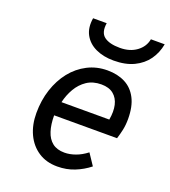

<svg xmlns="http://www.w3.org/2000/svg" viewBox="-137 -842 845 955"><g transform="rotate(20 285.0 -365.0)"><path d="M275.5 12Q217 12 175 -15.8Q133 -43.5 110.2 -92Q87.5 -140.5 87.5 -203Q87.5 -270 106.5 -328Q125.5 -386 160.2 -429.8Q195 -473.5 243 -498.2Q291 -523 348.5 -523Q402 -523 442 -502.5Q482 -482 504.2 -439.2Q526.5 -396.5 526.5 -330Q526.5 -298.5 520.8 -272Q515 -245.5 507.5 -222H174.5Q174.5 -174 185.8 -138.8Q197 -103.5 221.5 -84.2Q246 -65 285.5 -65Q313.5 -65 343.5 -75.8Q373.5 -86.5 402.5 -109L442.5 -49Q408 -21.5 366.2 -4.8Q324.5 12 275.5 12ZM186.5 -296H439.5Q447.5 -340 439.8 -374Q432 -408 408 -427.5Q384 -447 343.5 -447Q299 -447 267.2 -425.8Q235.5 -404.5 215.5 -370Q195.5 -335.5 186.5 -296ZM358.5 -579Q304.5 -579 263.8 -598Q223 -617 203 -653.5Q183 -690 191.5 -742H263.5Q255.5 -691 283 -670Q310.5 -649 366.5 -649Q419 -649 454.5 -675Q490 -701 497.5 -742H570.5Q562 -695 535.8 -658.2Q509.5 -621.5 465.2 -600.2Q421 -579 358.5 -579Z"/></g></svg>

Font: Overpass
Style: Italic
Weight: 400
Italic angle: -10°
Designer: Delve Withrington, Dave Bailey, Thomas Jockin
Foundry: Delve Fonts LLC
Version: Version 4.000